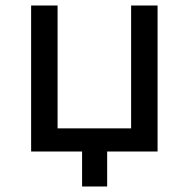

<svg xmlns="http://www.w3.org/2000/svg" viewBox="-20 -550 686 697"><path d="M552 0H369V127H278V0H93V-530H189V-84H456V-530H552Z"/></svg>

Font: APTA Sans Medium
Style: Bold
Weight: 500
Version: Version 7.200